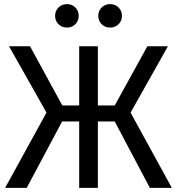

<svg xmlns="http://www.w3.org/2000/svg" viewBox="-20 -914 861 934"><path d="M306.2 -894Q330.1 -894 346.4 -877.7Q362.8 -861.3 362.8 -836.9Q362.8 -812.5 346.4 -796.1Q330.1 -779.8 306.2 -779.8Q281.2 -779.8 264.6 -796.1Q248 -812.5 248 -836.9Q248 -861.3 264.6 -877.7Q281.2 -894 306.2 -894ZM515.1 -894Q540 -894 556.6 -877.7Q573.2 -861.3 573.2 -836.9Q573.2 -812.5 556.6 -796.1Q540 -779.8 515.1 -779.8Q491.2 -779.8 474.6 -796.1Q458 -812.5 458 -836.9Q458 -861.3 474.6 -877.7Q491.2 -894 515.1 -894ZM796.9 -689 615.2 -366.2 815.9 0H709L538.1 -323.2H456.1V0H365.2V-323.2H282.2L109.9 0H4.9L206.1 -366.2L23.9 -689H126L283.2 -400.9H365.2V-689H456.1V-400.9H538.1L696.8 -689Z"/></svg>

Font: FiraGO
Style: Regular
Weight: 400
Designer: bBox Type
Foundry: bBox Type GmbH
Version: Version 1.001;PS 001.001;hotconv 1.0.88;makeotf.lib2.5.64775